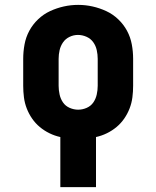

<svg xmlns="http://www.w3.org/2000/svg" viewBox="-20 -561 640 786"><path d="M227 205V0Q204 -5 182.5 -15.5Q161 -26 143 -41Q125 -56 111.5 -75.5Q98 -95 89.5 -117Q81 -139 78 -162.5Q75 -186 75 -210V-320Q75 -350 80.5 -379.5Q86 -409 100 -435Q114 -461 136 -482Q158 -503 185 -515.5Q212 -528 241 -534.5Q270 -541 300 -541Q330 -541 359 -534.5Q388 -528 415 -515.5Q442 -503 464 -482Q486 -461 500 -435Q514 -409 519.5 -379.5Q525 -350 525 -320V-210Q525 -186 522 -162.5Q519 -139 510.5 -117Q502 -95 488.5 -75.5Q475 -56 457 -41Q439 -26 417.5 -15.5Q396 -5 373 0V205ZM300 -112Q318 -112 335 -119.5Q352 -127 362 -141.5Q372 -156 376 -174Q380 -192 380 -210V-320Q380 -338 376 -356Q372 -374 361.5 -388.5Q351 -403 334 -410.5Q317 -418 299 -418Q281 -418 264.5 -410Q248 -402 238 -387.5Q228 -373 224 -355.5Q220 -338 220 -320V-210Q220 -192 224 -174Q228 -156 238 -141.5Q248 -127 265 -119.5Q282 -112 300 -112Z"/></svg>

Font: Iosevka Curly Slab HvEx
Style: Regular
Weight: 900
Width: 7
Monospace: yes
Designer: Belleve Invis
Foundry: Belleve Invis
Version: Version 11.1.0; ttfautohint (v1.8.3)